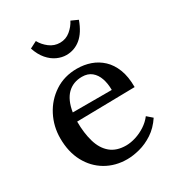

<svg xmlns="http://www.w3.org/2000/svg" viewBox="-182 -858 904 985"><g transform="rotate(-30 270.5 -365.0)"><path d="M283 16Q213 16 157.5 -16.5Q102 -49 70 -108.5Q38 -168 38 -249Q38 -319 69.5 -380Q101 -441 158 -478.5Q215 -516 290 -516Q332 -516 369.5 -503Q407 -490 436.5 -462.5Q466 -435 483 -391.5Q500 -348 500 -286L156 -280Q156 -212 171.5 -159Q187 -106 222 -77Q257 -48 313 -48Q340 -48 370.5 -57.5Q401 -67 428.5 -85Q456 -103 475 -128L506 -101Q476 -56 437 -30.5Q398 -5 357.5 5.5Q317 16 283 16ZM160 -332H391Q391 -370 380.5 -400.5Q370 -431 348 -449Q326 -467 292 -467Q239 -467 205 -433.5Q171 -400 160 -332ZM280 -603Q253 -603 225.5 -615.5Q198 -628 175 -654.5Q152 -681 138 -723L179 -744Q194 -716 221.5 -695Q249 -674 283 -674Q318 -674 344.5 -696Q371 -718 385 -746L425 -728Q402 -664 365 -633.5Q328 -603 280 -603Z"/></g></svg>

Font: Lora Medium
Style: Regular
Weight: 500
Designer: Olga Karpushina, Alexei Vanyashin (Cyrillic)
Foundry: Cyreal
Version: Version 3.004